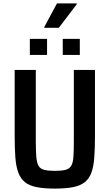

<svg xmlns="http://www.w3.org/2000/svg" viewBox="-20 -1098 644 1126"><path d="M302 8Q238 8 195 -0.5Q152 -9 126.5 -29.5Q101 -50 87.5 -85.5Q74 -121 70 -175Q66 -229 66 -305V-688H190V-267Q190 -211 193 -177Q196 -143 206 -125.5Q216 -108 239 -102Q262 -96 302 -96Q342 -96 364.5 -102Q387 -108 397.5 -125.5Q408 -143 410.5 -177Q413 -211 413 -267V-688H537V-305Q537 -229 533 -175Q529 -121 516 -85.5Q503 -50 477 -29.5Q451 -9 408.5 -0.5Q366 8 302 8ZM155 -776V-870H256V-776ZM348 -776V-870H448V-776ZM240 -935V-940L314 -1078H430V-1073L325 -935Z"/></svg>

Font: Saira SemiCondensed SemiBold
Style: Regular
Weight: 600
Width: 4
Designer: Hector Gatti with collaboration of the Omnibus-Type team
Foundry: Omnibus-Type
Version: Version 1.101